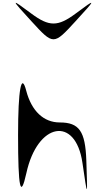

<svg xmlns="http://www.w3.org/2000/svg" viewBox="-20 -1392 716 1339"><path d="M106 -450C106 -79 123 0 164 -185C241 -538 507 -586 555 -256C591 -9 591 -9 582 -274C575 -477 532 -538 397 -538C284 -538 200 -618 163 -759C129 -891 106 -768 106 -450ZM199 -1244C353 -1076 353 -1076 507 -1244C653 -1403 653 -1406 507 -1297C383 -1205 323 -1205 199 -1297C53 -1406 53 -1403 199 -1244Z"/></svg>

Font: Venom Sans
Style: Regular
Weight: 400
Version: Version 1.001